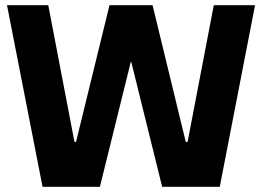

<svg xmlns="http://www.w3.org/2000/svg" viewBox="-20 -720 1010 740"><path d="M7 -700H166L267 -173H273L402 -700H568L696 -173H703L804 -700H963L827 0H605L486 -481H484L365 0H144Z"/></svg>

Font: Pathway Extreme 8pt Thin 12pt
Style: Bold
Weight: 700
Version: Version 1.001;gftools[0.9.26]